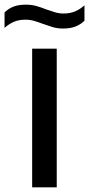

<svg xmlns="http://www.w3.org/2000/svg" viewBox="-58 -804 383 824"><path d="M80 0V-595H185.5V0ZM213 -681.5Q188 -681.5 166.8 -688Q145.5 -694.5 125 -702Q107 -709 89 -714.2Q71 -719.5 51.5 -719.5Q23.5 -719.5 2.5 -710.8Q-18.5 -702 -38.5 -684.5V-750.5Q-21.5 -767.5 0.5 -775.8Q22.5 -784 53 -784Q78 -784 99.5 -777.8Q121 -771.5 141 -763.5Q159.5 -757 177.5 -751.5Q195.5 -746 214.5 -746Q242.5 -746 263.5 -754.8Q284.5 -763.5 304.5 -781V-715Q287.5 -698.5 265.5 -690Q243.5 -681.5 213 -681.5Z"/></svg>

Font: Encode Sans SC Condensed Thin Medium
Style: Regular
Weight: 500
Version: Version 3.002